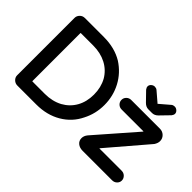

<svg xmlns="http://www.w3.org/2000/svg" viewBox="-102 -1046 1403 1403"><g transform="rotate(45 599.5 -344.5)"><path d="M893 -567 826 -636Q816 -649 816 -661Q816 -675 828 -686Q840 -697 855 -697Q870 -697 880 -689L956 -624Q959 -622 958 -622Q958 -622 960 -624L1036 -689Q1046 -697 1061 -697Q1076 -697 1088 -686Q1100 -675 1100 -661Q1100 -649 1090 -636L1023 -567Q1002 -546 977 -546H939Q914 -546 893 -567ZM85 -637Q85 -658 100.5 -674Q116 -690 139 -690H335Q448 -690 530 -640Q607 -590 648.5 -511.5Q690 -433 690 -341Q690 -251 650 -174Q609 -89 526.5 -40.5Q444 8 335 8H139Q117 8 101 -7.5Q85 -23 85 -44ZM196 -91H324Q401 -91 461 -123Q519 -155 550.5 -211Q582 -267 582 -341Q582 -415 550 -473Q517 -530 458.5 -560.5Q400 -591 324 -591H196Q195 -591 194.5 -590Q194 -589 194 -586V-96Q194 -93 194.5 -92Q195 -91 196 -91ZM760 -98 1027 -404Q1028 -405 1028 -408Q1028 -407 1028 -407H802Q780 -407 765.5 -421.5Q751 -436 751 -456Q751 -477 766 -491.5Q781 -506 802 -506H1098Q1126 -506 1145 -487.5Q1164 -469 1164 -442Q1164 -421 1149 -398L889 -94L888 -90Q888 -91 888 -91H1118Q1140 -91 1155 -76Q1170 -61 1170 -41Q1170 -21 1155 -6.5Q1140 8 1118 8H813Q782 8 762 -8.5Q742 -25 742 -52Q742 -76 760 -98Z"/></g></svg>

Font: 寒蝉全圆体 Bold
Style: Regular
Weight: 700
Designer: Warren2060
      Designed by Motoya company      

      [Varela Round]
      Joe Prince(Latin component); Avraham Cornf
Foundry: ChillType
Version: Version 3.200